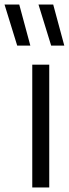

<svg xmlns="http://www.w3.org/2000/svg" viewBox="-79 -828 304 848"><path d="M63.5 0V-542.5H138.5V0ZM147 -626.5 91 -808H156L205 -626.5ZM-3 -626.5 -59 -808H6L55 -626.5Z"/></svg>

Font: Encode Sans Cnd
Style: Regular
Weight: 400
Width: 3
Designer: Multiple Designers
Foundry: Impallari Type
Version: Version 3.002; ttfautohint (v1.8.3) -l 8 -r 50 -G 200 -x 14 